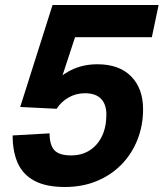

<svg xmlns="http://www.w3.org/2000/svg" viewBox="-20 -730 653 766"><path d="M238.8 16Q164.2 16 118.2 -8.3Q72.2 -32.6 51.3 -78.4Q30.4 -124.2 30.4 -189.6L177.8 -198Q177.8 -151.8 196.8 -130.9Q215.8 -110 264 -110Q306.2 -110 337.7 -130.1Q369.2 -150.2 386.8 -186.7Q404.4 -223.2 404.4 -273.2Q404.4 -313.6 383.1 -335.8Q361.8 -358 318.6 -358Q282.8 -358 252.9 -340.6Q223 -323.2 206 -296L60.6 -303.2L189.6 -710H612.8L585.8 -581.6H279.4L209.8 -369.4L181.8 -383.6Q216 -426.6 263.1 -450.1Q310.2 -473.6 368.8 -473.6Q455.6 -473.6 503.2 -425.3Q550.8 -377 550.8 -294Q550.8 -228.8 528.2 -172.1Q505.6 -115.4 464.3 -73.3Q423 -31.2 365.9 -7.6Q308.8 16 238.8 16Z"/></svg>

Font: Geist Mono
Style: Italic
Weight: 400
Italic angle: -12°
Monospace: yes
Designer: Basement.studio, Andrés Briganti, Mateo Zaragoza
Foundry: Basement.studio, Vercel, Andrés Briganti, Guido Ferreyra, Mateo Zaragoza
Version: Version 1.500